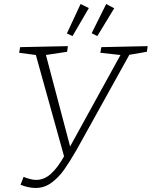

<svg xmlns="http://www.w3.org/2000/svg" viewBox="-20 -924 753 953"><path d="M713 -695 709 -667 622 -652 360 -180Q326 -121 298.5 -82Q271 -43 235.5 -17Q200 9 157 9Q121 9 82 -7L97 -46Q135 -31 159 -31Q199 -31 232.5 -61Q266 -91 298 -148L158 -651L75 -662L80 -690L317 -695L313 -667L208 -651L328 -197L578 -651L478 -662L483 -690ZM421 -884 340 -745 312 -758 380 -904ZM547 -883 463 -745 435 -759 507 -904Z"/></svg>

Font: Bitter Pro Light
Style: Italic
Weight: 300
Italic angle: -9°
Designer: Sol Matas, and Bitter project Authors
Foundry: Sol Matas
Version: Version 1.010